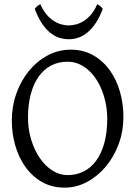

<svg xmlns="http://www.w3.org/2000/svg" viewBox="-20 -862 640 897"><path d="M481 -307.1Q481 -340.8 474.9 -373.8Q468.8 -406.7 457.5 -436.3Q446.3 -465.8 429.9 -491Q413.6 -516.1 393.1 -534.4Q372.6 -552.7 348.1 -563.2Q323.7 -573.7 295.9 -573.7Q252.4 -573.7 218 -555.4Q183.6 -537.1 159.9 -503.2Q136.2 -469.2 123.5 -420.9Q110.8 -372.6 110.8 -313Q110.8 -258.3 125.7 -209.5Q140.6 -160.6 165.8 -123.8Q190.9 -86.9 224.6 -65.4Q258.3 -43.9 295.9 -43.9Q336.4 -43.9 370.4 -60.8Q404.3 -77.6 429 -110.8Q453.6 -144 467.3 -193.4Q481 -242.7 481 -307.1ZM556.6 -315.9Q556.6 -249.5 534.7 -189.7Q512.7 -129.9 474.9 -84.5Q437 -39.1 387.2 -12.2Q337.4 14.6 281.7 14.6Q223.1 14.6 177.2 -11.2Q131.3 -37.1 99.9 -80.6Q68.4 -124 51.8 -180.7Q35.2 -237.3 35.2 -298.8Q35.2 -365.2 56.6 -425.3Q78.1 -485.4 115.2 -530.8Q152.3 -576.2 202.4 -603Q252.4 -629.9 310.1 -629.9Q370.6 -629.9 416.5 -603.3Q462.4 -576.7 493.7 -532.7Q524.9 -488.8 540.8 -432.1Q556.6 -375.5 556.6 -315.9ZM460 -820.3Q445.3 -780.8 427 -753.9Q408.7 -727.1 388.4 -710.2Q368.2 -693.4 346.2 -686Q324.2 -678.7 302.2 -678.7Q278.3 -678.7 255.9 -686Q233.4 -693.4 213.1 -710.2Q192.9 -727.1 175 -753.9Q157.2 -780.8 142.6 -820.3Q148.4 -829.1 154.3 -833.7Q160.2 -838.4 168.5 -842.3Q180.7 -814.5 196.5 -795.4Q212.4 -776.4 230 -764.9Q247.6 -753.4 265.9 -748.3Q284.2 -743.2 300.3 -743.2Q317.4 -743.2 336.2 -748.3Q355 -753.4 372.8 -764.9Q390.6 -776.4 406.5 -795.4Q422.4 -814.5 434.1 -842.3Q442.4 -838.4 448.2 -833.7Q454.1 -829.1 460 -820.3Z"/></svg>

Font: Gentium Plus Phon
Style: Regular
Weight: 400
Designer: J. Victor Gaultney, Annie Olsen, Iska Routamaa, Becca Hirsbrunner
Foundry: SIL International
Version: Version 5.000